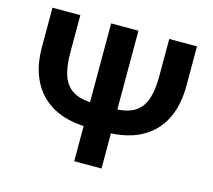

<svg xmlns="http://www.w3.org/2000/svg" viewBox="-104 -853 1084 979"><g transform="rotate(15 438.0 -364.0)"><path d="M672.9 -727.5H819.3V-521Q819.3 -435.1 795.2 -371.8Q771 -308.6 726.6 -267.1Q682.1 -225.6 621.1 -205.3Q560.1 -185.1 486.3 -185.1H389.6Q315.9 -185.1 255.1 -205.3Q194.3 -225.6 149.9 -267.1Q105.5 -308.6 81.1 -371.8Q56.6 -435.1 56.6 -521V-727.5H203.6V-528.3Q203.6 -452.1 221.9 -403.8Q240.2 -355.5 281 -333.3Q321.8 -311 388.2 -311H487.8Q555.2 -311 595.7 -333.3Q636.2 -355.5 654.5 -403.8Q672.9 -452.1 672.9 -528.3ZM366.2 -727.5H510.3V0H366.2Z"/></g></svg>

Font: Inter 28pt
Style: Bold
Weight: 700
Designer: Rasmus Andersson
Foundry: rsms
Version: Version 4.001;git-66647c0bb